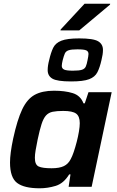

<svg xmlns="http://www.w3.org/2000/svg" viewBox="-20 -1007 631 1035"><path d="M194 8Q110 8 72 -21Q34 -50 34 -131Q34 -180 51 -260Q73 -361 99.5 -417Q126 -473 166.5 -495.5Q207 -518 271 -518Q330 -518 372 -505Q414 -492 430 -450H437L457 -510H582L474 0H350L360 -67H353Q323 -18 280 -5Q237 8 194 8ZM258 -100Q300 -100 324 -111.5Q348 -123 361 -149Q369 -163 377.5 -188Q386 -213 393.5 -242Q401 -271 405.5 -298Q410 -325 410 -343Q410 -380 390.5 -394.5Q371 -409 321 -409Q286 -409 264 -404.5Q242 -400 228 -384.5Q214 -369 204 -338Q194 -307 183 -255Q176 -221 172 -197Q168 -173 168 -156Q168 -119 188.5 -109.5Q209 -100 258 -100ZM363 -568Q288 -568 262.5 -583Q237 -598 237 -629Q237 -641 239 -654.5Q241 -668 245 -683Q254 -723 266.5 -749Q279 -775 310.5 -787.5Q342 -800 407 -800Q483 -800 509 -784.5Q535 -769 535 -738Q535 -726 533 -712.5Q531 -699 527 -683Q518 -643 505 -617.5Q492 -592 460.5 -580Q429 -568 363 -568ZM373 -626Q407 -626 422 -631Q437 -636 442.5 -648.5Q448 -661 452 -683Q454 -694 455.5 -701.5Q457 -709 457 -716Q457 -730 445 -735.5Q433 -741 397 -741Q365 -741 350 -736Q335 -731 329.5 -718.5Q324 -706 318 -683Q316 -674 314.5 -666Q313 -658 313 -652Q313 -638 325.5 -632Q338 -626 373 -626ZM306 -843 307 -848 436 -987H574L573 -982L407 -843Z"/></svg>

Font: Saira SemiBold
Style: Italic
Weight: 600
Italic angle: -12°
Designer: Hector Gatti with collaboration of the Omnibus-Type team
Foundry: Omnibus-Type
Version: Version 1.100; ttfautohint (v1.8.3)